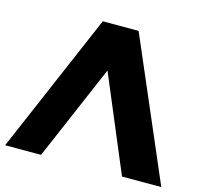

<svg xmlns="http://www.w3.org/2000/svg" viewBox="-114 -814 984 927"><g transform="rotate(15 378.0 -350.0)"><path d="M768.6 0H572.3L314.9 -612.3H430.3L167.7 0H-11.9L288.6 -700H467.7Z"/></g></svg>

Font: iiserrat Thin
Style: Regular
Weight: 100
Designer: Akira Ohta
Foundry: Akira Ohta
Version: Version 1.200;Glyphs 3.3.1 (3343)